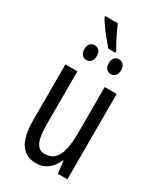

<svg xmlns="http://www.w3.org/2000/svg" viewBox="-218 -953 886 1044"><g transform="rotate(30 225.5 -431.0)"><path d="M385.3 -536.1V0H325.2L316.9 -76.2H311.5Q300.8 -49.8 283.4 -30.5Q266.1 -11.2 243.7 -0.7Q221.2 9.8 193.4 9.8Q146.5 9.8 117.9 -13.7Q89.4 -37.1 76.4 -80.6Q63.5 -124 63.5 -184.1V-536.1H138.7V-198.2Q138.7 -126 155.5 -91.8Q172.4 -57.6 207 -57.6Q244.6 -57.6 267.1 -78.4Q289.6 -99.1 299.8 -141.4Q310.1 -183.6 310.1 -248.5V-536.1ZM198.7 -872.1Q210.9 -842.3 229.5 -804.4Q248 -766.6 267.1 -736.8V-726.6H222.7Q205.1 -746.6 185.5 -770.8Q166 -794.9 148.7 -819.1Q131.3 -843.3 119.6 -863.3V-872.1ZM149.9 -706.1Q166.5 -706.1 177.7 -694.6Q189 -683.1 189 -660.2Q189 -637.2 177.7 -625.2Q166.5 -613.3 149.9 -613.3Q133.3 -613.3 122.3 -625.2Q111.3 -637.2 111.3 -660.2Q111.3 -682.6 122.3 -694.3Q133.3 -706.1 149.9 -706.1ZM302.7 -706.1Q318.4 -706.1 330.1 -694.6Q341.8 -683.1 341.8 -660.2Q341.8 -637.2 330.3 -625.2Q318.8 -613.3 302.7 -613.3Q286.1 -613.3 275.1 -625.2Q264.2 -637.2 264.2 -660.2Q264.2 -682.6 275.1 -694.3Q286.1 -706.1 302.7 -706.1Z"/></g></svg>

Font: Open Sans Condensed
Style: Regular
Weight: 400
Width: 3
Designer: Monotype Design Team
Foundry: Monotype Imaging Inc.
Version: Version 3.000